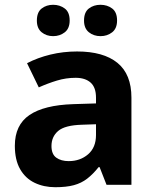

<svg xmlns="http://www.w3.org/2000/svg" viewBox="-20 -772 644 802"><path d="M302 -557Q412 -557 470.5 -509.5Q529 -462 529 -364V0H425L396 -74H392Q369 -45 344.5 -26Q320 -7 288.5 1.5Q257 10 211 10Q163 10 124.5 -8.5Q86 -27 64 -65.5Q42 -104 42 -163Q42 -250 103 -291.5Q164 -333 286 -337L381 -340V-364Q381 -407 358.5 -427Q336 -447 296 -447Q256 -447 218 -435.5Q180 -424 142 -407L93 -508Q137 -531 190.5 -544Q244 -557 302 -557ZM323 -251Q251 -249 223 -225Q195 -201 195 -162Q195 -128 215 -113.5Q235 -99 267 -99Q315 -99 348 -127.5Q381 -156 381 -208V-253ZM134 -686Q134 -721 154 -736.5Q174 -752 201.9 -752Q229.8 -752 250.4 -736.6Q271 -721.2 271 -686.4Q271 -653 250.4 -637Q229.8 -621 201.9 -621Q174 -621 154 -637.2Q134 -653.5 134 -686ZM331 -686Q331 -721 351.1 -736.5Q371.3 -752 399.6 -752Q428 -752 448.5 -736.6Q469 -721.2 469 -686.4Q469 -653 448.4 -637Q427.9 -621 400 -621Q371.5 -621 351.3 -637.2Q331 -653.5 331 -686Z"/></svg>

Font: Noto Sans Devanagari
Style: Regular
Weight: 400
Designer: Jelle Bosma - Monotype Design Team
Foundry: Monotype Imaging Inc.
Version: Version 2.003